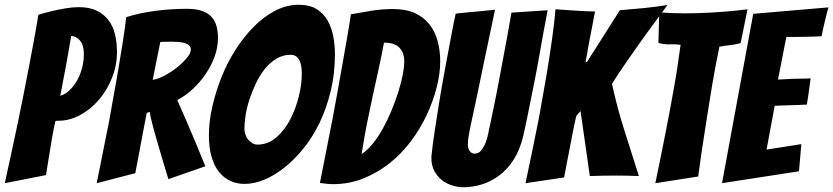

<svg xmlns="http://www.w3.org/2000/svg" viewBox="-23 -768 3498 806"><path d="M-3 1Q27 -134 54 -263Q65 -317 77 -377Q89 -437 100 -495Q111 -553 121 -607Q131 -661 138 -706Q167 -715 195 -721.5Q223 -728 252.5 -733Q282 -738 308 -738Q353 -738 383.5 -723Q414 -708 433 -682.5Q452 -657 460 -623Q468 -589 468 -550Q468 -494 447.5 -442Q427 -390 392.5 -349.5Q358 -309 313.5 -285Q269 -261 221 -261H210Q202 -227 195 -187Q188 -147 183 -113Q176 -73 170 -33ZM230 -366Q246 -370 263.5 -384.5Q281 -399 296 -422.5Q311 -446 320 -477Q329 -508 329 -542Q329 -579 312.5 -598Q296 -617 276 -617Q265 -551 254 -492Q243 -433 230 -366Z M383 1Q410 -132 435 -259Q444 -313 455 -371.5Q466 -430 475.5 -487.5Q485 -545 493.5 -598.5Q502 -652 507 -696Q564 -714 630 -722.5Q696 -731 761 -731Q800 -731 825.5 -722Q851 -713 865.5 -696.5Q880 -680 886 -658Q892 -636 892 -609Q892 -569 878 -530.5Q864 -492 840.5 -457.5Q817 -423 786.5 -394.5Q756 -366 721 -348Q739 -308 759.5 -260.5Q780 -213 798 -170Q818 -120 839 -70L684 -16Q664 -80 648 -136Q641 -159 634 -183.5Q627 -208 621 -230Q615 -252 611 -269.5Q607 -287 606 -298L593 -294Q587 -262 578.5 -219Q570 -176 563 -136Q554 -89 545 -41ZM618 -433Q637 -435 664.5 -449Q692 -463 717 -482.5Q742 -502 760 -523Q778 -544 778 -560Q778 -571 771 -577.5Q764 -584 751.5 -587.5Q739 -591 724 -592Q709 -593 693 -593Q682 -593 670.5 -592.5Q659 -592 650 -592Z M1004 4Q971 4 944 -8.5Q917 -21 897 -45.5Q877 -70 865.5 -108.5Q854 -147 854 -201Q854 -257 868 -319Q882 -381 906 -442Q930 -503 965 -558Q1000 -613 1042 -655.5Q1084 -698 1132 -723Q1180 -748 1232 -748Q1277 -748 1306.5 -729.5Q1336 -711 1352.5 -681.5Q1369 -652 1376 -615Q1383 -578 1383 -541Q1383 -459 1365.5 -386.5Q1348 -314 1319 -253.5Q1290 -193 1251.5 -145.5Q1213 -98 1171 -64.5Q1129 -31 1086 -13.5Q1043 4 1004 4ZM1058 -161Q1103 -161 1138 -192Q1173 -223 1196 -268Q1219 -313 1231.5 -364Q1244 -415 1244 -457Q1244 -469 1242.5 -483Q1241 -497 1236.5 -509Q1232 -521 1222.5 -529.5Q1213 -538 1197 -538Q1165 -538 1138 -522Q1111 -506 1089.5 -479.5Q1068 -453 1052 -419.5Q1036 -386 1024.5 -351.5Q1013 -317 1008 -284Q1003 -251 1003 -227Q1003 -216 1007 -204Q1011 -192 1018 -183Q1025 -174 1035.5 -167.5Q1046 -161 1058 -161Z M1376 5Q1362 5 1348 3.5Q1334 2 1320 0Q1347 -138 1373 -269Q1383 -324 1394 -383.5Q1405 -443 1415 -501Q1425 -559 1434.5 -612Q1444 -665 1450 -708Q1493 -716 1537 -723Q1581 -730 1627 -730Q1681 -730 1718.5 -713Q1756 -696 1779.5 -666Q1803 -636 1814 -596Q1825 -556 1825 -511Q1825 -459 1810 -400.5Q1795 -342 1768 -284.5Q1741 -227 1701.5 -174.5Q1662 -122 1612 -82.5Q1562 -43 1502.5 -19Q1443 5 1376 5ZM1495 -121Q1519 -137 1541.5 -164.5Q1564 -192 1584 -228Q1604 -264 1620.5 -304Q1637 -344 1649 -382Q1661 -420 1667.5 -453Q1674 -486 1674 -510Q1674 -547 1653.5 -568Q1633 -589 1589 -589Q1578 -530 1566 -476Q1554 -422 1542 -367Q1530 -312 1518 -252Q1506 -192 1495 -121Z M1922 18Q1899 18 1875 10.5Q1851 3 1832 -12Q1813 -27 1800.5 -50Q1788 -73 1788 -104Q1788 -108 1788 -112Q1788 -116 1789 -120Q1793 -161 1802 -219Q1811 -277 1821 -340Q1831 -403 1843 -466.5Q1855 -530 1864.5 -582Q1874 -634 1881 -668.5Q1888 -703 1890 -711Q1911 -713 1940 -716Q1969 -719 1994 -721Q2025 -724 2055 -727Q2029 -606 2009 -508Q2000 -466 1991.5 -424Q1983 -382 1975.5 -347Q1968 -312 1962.5 -286.5Q1957 -261 1953.5 -245Q1950 -229 1945.5 -204.5Q1941 -180 1941 -160Q1941 -144 1949 -133.5Q1957 -123 1969 -123Q1986 -123 1997 -136.5Q2008 -150 2015.5 -169Q2023 -188 2026.5 -207.5Q2030 -227 2033 -238Q2039 -267 2046.5 -302.5Q2054 -338 2061.5 -376.5Q2069 -415 2076.5 -455Q2084 -495 2091 -533Q2108 -621 2124 -715L2276 -725Q2276 -725 2271 -699Q2266 -673 2258 -630Q2250 -587 2240.5 -532Q2231 -477 2219 -417.5Q2207 -358 2195.5 -300.5Q2184 -243 2173 -195Q2159 -138 2133.5 -98Q2108 -58 2073.5 -32Q2039 -6 2000 6Q1961 18 1922 18Z M2183 1Q2213 -139 2239 -271Q2249 -328 2260 -389Q2271 -450 2280.5 -510Q2290 -570 2297.5 -626.5Q2305 -683 2309 -729Q2332 -727 2361 -725.5Q2390 -724 2415 -722Q2445 -720 2475 -720Q2474 -716 2472 -705Q2470 -694 2467 -678.5Q2464 -663 2460.5 -644Q2457 -625 2453 -606Q2445 -562 2435 -507L2441 -508Q2451 -524 2469.5 -552.5Q2488 -581 2508 -613Q2528 -645 2547 -674.5Q2566 -704 2579 -725Q2629 -729 2679 -734Q2729 -739 2779 -747Q2732 -684 2688 -623Q2669 -597 2649.5 -569Q2630 -541 2611 -514Q2592 -487 2575.5 -462Q2559 -437 2546 -416Q2568 -315 2598 -221Q2628 -127 2659 -29Q2636 -30 2612 -30.5Q2588 -31 2565 -31Q2536 -31 2509 -30.5Q2482 -30 2453 -29Q2444 -94 2433.5 -165.5Q2423 -237 2414 -302L2396 -281Q2389 -251 2380.5 -207Q2372 -163 2364 -122Q2355 -74 2345 -23Z M2728 1Q2751 -109 2772 -216Q2781 -261 2790 -310Q2799 -359 2807.5 -406.5Q2816 -454 2822.5 -498.5Q2829 -543 2834 -580Q2811 -583 2787.5 -582Q2764 -581 2741 -588Q2742 -604 2742 -625Q2742 -646 2743 -667Q2744 -690 2745 -716Q2771 -714 2797 -713Q2823 -712 2849 -712Q2900 -712 2947.5 -714.5Q2995 -717 3035.5 -720.5Q3076 -724 3115 -729L3104 -675Q3099 -652 3094.5 -628Q3090 -604 3086 -587Q3064 -581 3041.5 -578.5Q3019 -576 2997 -572Q2990 -538 2982 -496.5Q2974 -455 2966.5 -410.5Q2959 -366 2952 -320Q2945 -274 2938 -232Q2922 -133 2908 -27Z M3008 1 3139 -710 3455 -737Q3448 -715 3443 -692Q3438 -673 3433.5 -652.5Q3429 -632 3426 -616Q3416 -615 3397.5 -614.5Q3379 -614 3358 -613.5Q3337 -613 3315.5 -613Q3294 -613 3278 -613L3243 -434Q3274 -436 3301 -437Q3323 -438 3346 -438Q3369 -438 3380 -439Q3376 -411 3372.5 -384Q3369 -357 3364 -329Q3354 -328 3331.5 -327.5Q3309 -327 3286 -326Q3260 -325 3229 -324L3195 -140L3341 -163L3331 -49Z"/></svg>

Font: Bangers
Style: Regular
Weight: 400
Designer: vernon adams
Foundry: Vernon Adams
Version: Version 2.000